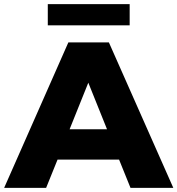

<svg xmlns="http://www.w3.org/2000/svg" viewBox="-34 -904 854 924"><path d="M539 -136H243L188 0H-14L295 -700H490L800 0H594ZM481 -282 391 -506 301 -282ZM196 -884H590V-782H196Z"/></svg>

Font: Idrija
Style: Regular
Weight: 800
Designer: Julieta Ulanovsky
Foundry: Julieta Ulanovsky
Version: Version 7.200